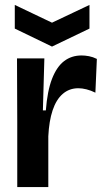

<svg xmlns="http://www.w3.org/2000/svg" viewBox="-20 -759 427 779"><path d="M50 0V-265L49 -522H160L154 -311H166Q172 -390 191 -439Q210 -488 240 -511Q270 -534 311 -534Q325 -534 341 -531Q357 -528 373 -520L367 -383Q349 -392 331 -396.5Q313 -401 298 -401Q261 -401 234.5 -378Q208 -355 193.5 -311.5Q179 -268 176 -206V0ZM40 -739 191 -667 343 -739V-643L191 -570L40 -643Z"/></svg>

Font: Bricolage Grotesque 72pt SemiBold
Style: Regular
Weight: 600
Version: Version 1.001;gftools[0.9.33.dev8+g029e19f]